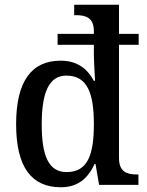

<svg xmlns="http://www.w3.org/2000/svg" viewBox="-20 -780 620 810"><path d="M237 10C309 10 351 -28 379 -88H383L398 0H564V-44H557C515 -44 482 -55 482 -114V-591H565V-637H482V-760H293V-716H301C341 -716 376 -706 376 -649V-637H223V-591H376V-551C376 -522 381 -442 381 -439H376C349 -489 307 -524 236 -524C115 -524 48 -440 48 -256C48 -72 115 10 237 10ZM261 -54C186 -54 156 -121 156 -255C156 -389 186 -461 260 -461C349 -461 376 -386 376 -256C376 -125 349 -54 261 -54Z"/></svg>

Font: Noto Serif Armenian SemiCondensed Medium
Style: Regular
Weight: 500
Width: 4
Designer: Monotype Design Team
Foundry: Monotype Imaging Inc.
Version: Version 2.008